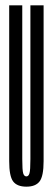

<svg xmlns="http://www.w3.org/2000/svg" viewBox="-20 -695 200 720"><path d="M79 5Q113.5 5 128.5 -14.8Q143.5 -34.5 143.5 -90.5V-675H94V-98.5Q94 -56.5 90.5 -45Q87 -33.5 79 -33.5Q70.5 -33.5 67 -45Q63.5 -56.5 63.5 -98.5V-675H14.5V-90.5Q14.5 -34.5 29.2 -14.8Q44 5 79 5Z"/></svg>

Font: Anybody UltraCondensed Light
Style: Regular
Weight: 300
Width: 1
Version: Version 1.113;gftools[0.9.25]